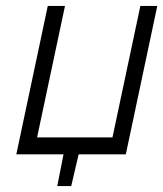

<svg xmlns="http://www.w3.org/2000/svg" viewBox="-20 -520 550 647"><path d="M510 -500H453L359 -57H105L199 -500H141L35 0H194L173 107H220L245 0H404Z"/></svg>

Font: Advent Pro
Style: Italic
Weight: 400
Italic angle: -12°
Designer: VivaRado, Andreas Kalpakidis
Foundry: VivaRado, Andreas Kalpakidis
Version: Version 3.000